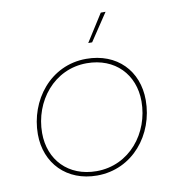

<svg xmlns="http://www.w3.org/2000/svg" viewBox="-81 -793 800 871"><g transform="rotate(-10 318.5 -357.5)"><path d="M297 5C461 5 573 -135 573 -294C573 -429 481 -525 339 -525C173 -525 64 -381 64 -226C64 -91 158 5 297 5ZM298 -15C168 -15 84 -104 84 -228C84 -374 187 -505 338 -505C468 -505 553 -416 553 -292C553 -146 450 -15 298 -15ZM379 -594 463 -720H441L361 -594Z"/></g></svg>

Font: Fixel Display 20240404 Thin
Style: Italic
Weight: 100
Italic angle: -10°
Designer: AlfaBravo + MacPaw
Foundry: Kyrylo Tkachov, Marchela Mozhyna, Serhii Makarenko, Maria Weinstein, Zakhar Kryvoshyya
Version: Version 1.211;Glyphs 3.2 (3225)